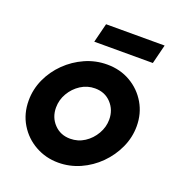

<svg xmlns="http://www.w3.org/2000/svg" viewBox="-113 -676 725 783"><g transform="rotate(20 250.0 -284.5)"><path d="M224.3 13.9Q170.1 13.9 124.7 -11.5Q79.2 -36.8 52.1 -81.6Q25 -126.4 25 -183.3Q25 -231.9 45.1 -276.4Q65.3 -320.8 100.7 -355.6Q136.1 -390.3 181.2 -410.4Q226.4 -430.6 276.4 -430.6Q333.3 -430.6 378.1 -404.5Q422.9 -378.5 449 -334Q475 -289.6 475 -234.7Q475 -186.1 454.5 -141.3Q434 -96.5 399 -61.5Q363.9 -26.4 318.8 -6.2Q273.6 13.9 224.3 13.9ZM236.8 -94.4Q270.8 -94.4 298.6 -112.5Q326.4 -130.6 343.4 -160.1Q360.4 -189.6 360.4 -222.2Q360.4 -263.9 333.3 -293.1Q306.2 -322.2 263.2 -322.2Q229.9 -322.2 201.7 -304.2Q173.6 -286.1 156.6 -256.9Q139.6 -227.8 139.6 -194.4Q139.6 -152.1 167 -123.3Q194.4 -94.4 236.8 -94.4ZM194.4 -500 215.3 -583.3H469.4L448.6 -500Z"/></g></svg>

Font: Afacad
Style: Bold Italic
Weight: 700
Italic angle: -14°
Designer: Kristian Moeller
Foundry: Dicotype
Version: Version 1.000; ttfautohint (v1.8.4.7-5d5b)